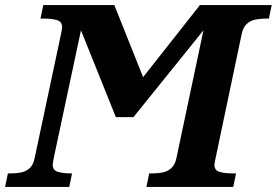

<svg xmlns="http://www.w3.org/2000/svg" viewBox="-43 -734 1087 754"><path d="M-23 0 -12 -53H1Q22 -53 41 -57Q60 -61 74 -74Q88 -87 93 -113L195 -593Q198 -607 199.5 -615Q201 -623 201 -627Q201 -649 181 -655Q161 -661 129 -661H116L127 -714H406L519 -431L742 -714H1024L1013 -661H1000Q979 -661 959.5 -657Q940 -653 926 -640Q912 -627 906 -600L803 -110Q802 -105 800.5 -98Q799 -91 799 -87Q799 -65 819.5 -59Q840 -53 871 -53H884L873 0H532L543 -53H556Q578 -53 597 -57Q616 -61 630.5 -74.5Q645 -88 650 -114L756 -615L481 -274H412L275 -615L169 -118Q167 -107 165.5 -99Q164 -91 164 -87Q164 -65 185 -59Q206 -53 237 -53H240L229 0Z"/></svg>

Font: Noto Serif
Style: Italic
Weight: 400
Italic angle: -12°
Designer: Monotype Design Team
Foundry: Monotype Imaging Inc.
Version: Version 2.013